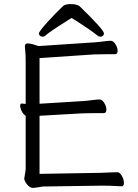

<svg xmlns="http://www.w3.org/2000/svg" viewBox="-20 -912 678 942"><path d="M303 -806Q226 -758 202 -737Q197 -732 189 -732Q181 -732 176 -736.5Q171 -741 171 -748Q171 -757 211 -801.5Q251 -846 290 -883Q301 -892 328 -892Q342 -892 354 -889Q366 -886 372 -880Q490 -766 490 -748Q490 -741 485 -736.5Q480 -732 472 -732Q464 -732 459 -737Q427 -763 354 -810Q351 -812 331 -824ZM87 -404H89Q93 -404 97 -403Q101 -402 106 -402V-604Q106 -645 104 -661L102 -685Q102 -699 116 -699Q127 -699 144 -694Q161 -689 169 -686L440 -704Q459 -705 489 -709Q512 -712 523 -712Q536 -712 546.5 -695Q557 -678 557 -663Q557 -646 544 -646H502Q460 -646 441 -645L174 -627V-403L385 -416Q404 -417 434 -421Q457 -424 468 -424Q481 -424 491.5 -407Q502 -390 502 -374Q502 -357 489 -357H447Q405 -357 386 -356L174 -344V-59L472 -64Q489 -64 521 -66L555 -67H556Q568 -67 578 -49Q588 -31 588 -14Q588 2 577 2H576Q564 2 554 1Q518 -1 489 -1H473L195 3Q185 3 167 7Q163 7 155.5 8.5Q148 10 141 10Q127 10 113 -7Q99 -24 99 -37Q99 -41 102.5 -58Q106 -75 106 -84V-344Q95 -350 87 -365.5Q79 -381 79 -393Q79 -404 87 -404Z"/></svg>

Font: Iansui 0.93
Style: Regular
Weight: 400
Designer: But Ko / Fontworks Inc.
Foundry: zi-hi.com / Fontworks Inc.
Version: Version 0.931